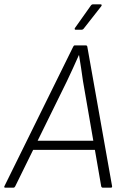

<svg xmlns="http://www.w3.org/2000/svg" viewBox="-42 -864 572 884"><path d="M-18 0Q-21 0 -22 -1.5Q-23 -3 -22 -6L295 -649Q298 -655 302 -655H353Q359 -655 360 -649L474 -7Q475 0 469 0H431Q426 0 424 -6L340 -491Q336 -520 331.5 -550Q327 -580 322 -610H321Q308 -580 294 -550Q280 -520 266 -490L28 -6Q25 0 20 0ZM100 -174 118 -216H399L404 -174ZM306 -727Q303 -727 302 -729.5Q301 -732 303 -735L376 -838Q380 -844 386 -844H421Q425 -844 426 -841.5Q427 -839 424 -835L344 -733Q342 -730 339 -728.5Q336 -727 333 -727Z"/></svg>

Font: Sofia Sans Semi Condensed Light
Style: Italic
Weight: 300
Italic angle: -9°
Version: Version 4.100